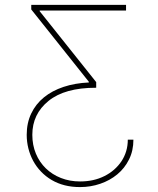

<svg xmlns="http://www.w3.org/2000/svg" viewBox="-20 -566 639 777"><path d="M88.1 -20.6Q88.1 -68.5 106.4 -106.7Q124.6 -144.9 157.7 -171.9Q190.7 -198.9 237 -214.3Q283.4 -229.8 339.5 -232.2V-235.1L106.5 -527.7V-546.2H490.1V-523.4H140.6V-520.6L369.3 -233.7V-210.9H367.9Q242.2 -210.9 176.5 -157.7Q110.8 -104.4 110.8 -20.6Q110.8 21 125.2 55.6Q139.6 90.2 165.3 115.2Q191.1 140.3 226.6 154.3Q262.1 168.3 304 168.3Q359.4 168.3 402.3 146.7Q424.4 135.7 441.8 120.4Q459.2 105.1 471.6 86.5Q484 67.8 490.6 45.8Q497.2 23.8 497.2 -0.7H519.9Q519.9 44 502.1 79.5Q484.4 115.1 454.5 139.7Q424.7 164.4 385.7 177.7Q346.6 191.1 304 191.1Q237.6 191.1 188.9 162.3Q164.8 148.1 146 128.4Q127.1 108.7 114.3 85Q101.6 61.4 94.8 34.6Q88.1 7.8 88.1 -20.6Z"/></svg>

Font: Inter P Thin
Style: Regular
Weight: 100
Designer: Rasmus Andersson
Foundry: rsms
Version: Version 3.018;git-588b23468